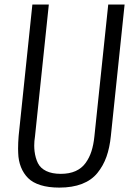

<svg xmlns="http://www.w3.org/2000/svg" viewBox="-20 -830 578 860"><path d="M245.6 10.3Q197.3 10.3 161.9 -0.7Q126.5 -11.7 106 -32.2Q85.4 -52.7 74 -81.3Q62.5 -109.9 61.5 -145Q61 -154.3 61 -164.1Q61 -190.9 63.5 -221.2L125 -809.6H198.7L136.7 -218.8Q133.3 -197.8 133.3 -178.2Q133.3 -165 134.8 -152.3Q138.7 -121.6 149.9 -99.1Q161.1 -76.7 187 -64Q212.9 -51.3 252.4 -51.3Q290.5 -51.3 318.4 -63.7Q346.2 -76.2 363.3 -99.9Q380.4 -123.5 389.6 -152.3Q398.9 -181.2 402.8 -218.8L464.8 -809.6H538.1L476.6 -221.2Q471.2 -168 456.8 -127.7Q442.4 -87.4 416.3 -55.2Q390.1 -22.9 347.2 -6.3Q304.2 10.3 245.6 10.3Z"/></svg>

Font: Oswald
Style: Light
Weight: 300
Designer: Vernon Adams
Foundry: Vernon Adams
Version: 3.0; ttfautohint (v0.95.6-bc232) -l 8 -r 50 -G 200 -x 0 -w "